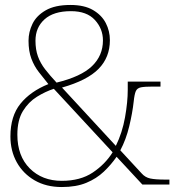

<svg xmlns="http://www.w3.org/2000/svg" viewBox="-20 -744 708 774"><path d="M229 10Q166 10 119.5 -17Q73 -44 47.5 -90Q22 -136 22 -194Q22 -276 62.5 -326Q103 -376 175 -405Q155 -430 136.5 -453.5Q118 -477 106.5 -507.5Q95 -538 95 -580Q95 -615 111 -648Q127 -681 164.5 -702.5Q202 -724 264 -724Q320 -724 355 -703.5Q390 -683 406.5 -651Q423 -619 423 -582Q423 -513 377.5 -466.5Q332 -420 230 -391L447 -156Q473 -209 484 -271Q495 -333 495 -382V-415H627V-395H596Q564 -395 548.5 -392Q533 -389 527.5 -376.5Q522 -364 519 -335Q514 -289 501 -235Q488 -181 465 -138L551 -45Q565 -29 585.5 -24.5Q606 -20 648 -20H663V0H554L450 -112Q428 -80 398.5 -52Q369 -24 328 -7Q287 10 229 10ZM208 -411Q307 -435 351 -477.5Q395 -520 395 -581Q395 -628 362.5 -663.5Q330 -699 266 -699Q196 -699 159.5 -666Q123 -633 123 -580Q123 -544 133 -516.5Q143 -489 162 -464.5Q181 -440 208 -411ZM229 -15Q304 -15 354 -48.5Q404 -82 434 -130L197 -386Q163 -375 129 -354Q95 -333 72.5 -296.5Q50 -260 50 -201Q50 -115 100 -65Q150 -15 229 -15Z"/></svg>

Font: Noto Serif Telugu Thin
Style: Regular
Weight: 100
Designer: Jelle Bosma - Monotype Design Team
Foundry: Monotype Imaging Inc.
Version: Version 2.005; ttfautohint (v1.8.4.7-5d5b)